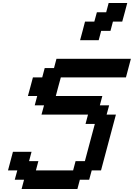

<svg xmlns="http://www.w3.org/2000/svg" viewBox="-20 -1270 899 1290"><path d="M125 0H500L516.6 -62.5H579.1L596.2 -125H658.7Q675.3 -187.5 708.7 -312.5Q742.2 -437.5 758.8 -500H696.3L713.4 -562.5H650.9L667.5 -625H355Q360.4 -646 371.6 -687.7Q382.8 -729.5 388.7 -750H826.2Q831.5 -770.5 842.8 -812.5Q854 -854.5 859.4 -875H359.4L342.8 -812.5H280.3L263.7 -750H201.2Q195.8 -729.5 184.6 -687.7Q173.3 -646 167.5 -625H230L213.4 -562.5H275.9L258.8 -500H571.3L554.7 -437.5H617.2Q606 -396 583.7 -312.5Q561.5 -229 550.3 -187.5H487.8L471.2 -125H221.2L237.8 -187.5H175.3L191.9 -250H66.9Q61.5 -229 50.3 -187.3Q39.1 -145.5 33.7 -125H96.2L79.1 -62.5H141.6ZM518.1 -1000H643.1L659.7 -1062.5H722.2L738.8 -1125H801.3Q807.1 -1146 818.4 -1187.5Q829.6 -1229 835 -1250H710L693.4 -1187.5H630.9L613.8 -1125H551.3Q545.9 -1104 534.9 -1062.3Q523.9 -1020.5 518.1 -1000Z"/></svg>

Font: Faithful 32x
Style: Oblique
Weight: 400
Foundry: Faithful Resource Pack
Version: Version 1.0; January 27, 2023